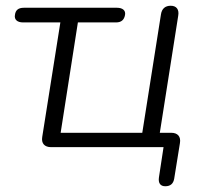

<svg xmlns="http://www.w3.org/2000/svg" viewBox="-20 -512 713 668"><path d="M555 136C573 136 583 127 586 110L606 -14C610 -37 598 -50 576 -50H536L600 -457C604 -479 594 -492 574 -492C555 -492 543 -482 540 -462L475 -50H191L251 -434H384C402 -434 412 -443 415 -460C418 -476 406 -485 387 -485H63C44 -485 34 -477 32 -460C29 -444 40 -434 60 -434H190L127 -36C123 -13 135 0 158 0H549L533 105C530 125 538 136 555 136Z"/></svg>

Font: SN Pro Light
Style: Italic
Weight: 300
Italic angle: -8.99998°
Designer: Tobias Whetton
Foundry: Supernotes
Version: Version 1.001;Glyphs 3.2 (3249)